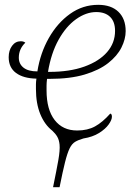

<svg xmlns="http://www.w3.org/2000/svg" viewBox="-20 -566 573 796"><path d="M200 210Q215 137 222 97Q229 57 227 34Q225 14 217.5 1Q210 -12 197 -24Q165 -49 147 -93Q129 -137 129 -197Q129 -207 129 -216.5Q129 -226 131 -240Q77 -241 46.5 -263.5Q16 -286 16 -329Q16 -357 30 -376Q44 -395 66 -395Q78 -395 85 -389Q58 -363 58 -327Q58 -301 77.5 -285.5Q97 -270 135 -270Q147 -346 182.5 -408.5Q218 -471 270.5 -508.5Q323 -546 387 -546Q441 -546 471 -517Q501 -488 501 -437Q501 -404 483.5 -369Q466 -334 428.5 -304.5Q391 -275 331 -257Q271 -239 185 -239H175Q173 -222 173 -211.5Q173 -201 173 -191Q173 -112 206.5 -68.5Q240 -25 300 -25Q343 -25 374 -42Q405 -59 437 -95Q444 -94 444 -82Q444 -69 430.5 -50Q417 -31 390.5 -14.5Q364 2 326 8Q305 14 291.5 22Q278 30 268.5 49.5Q259 69 249.5 107Q240 145 227 210ZM185 -268Q269 -268 330 -290Q391 -312 424 -350Q457 -388 457 -438Q457 -476 436.5 -496Q416 -516 379 -516Q337 -516 295.5 -486.5Q254 -457 223 -401.5Q192 -346 179 -268Z"/></svg>

Font: Noto Serif ExtraLight
Style: Italic
Weight: 200
Italic angle: -12°
Designer: Monotype Design Team
Foundry: Monotype Imaging Inc.
Version: Version 2.014; ttfautohint (v1.8.4.7-5d5b)